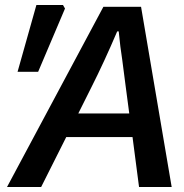

<svg xmlns="http://www.w3.org/2000/svg" viewBox="-20 -745 732 765"><path d="M392 -718H542L664 0H534L508 -199H244L144 0H8ZM495 -293 481 -399 467 -507Q459 -557 453 -620H447Q395 -498 345 -399L292 -293ZM125 -725H231L239 -711L132 -459H50Z"/></svg>

Font: Nebula Sans Semibold
Style: Regular
Weight: 600
Italic angle: -9°
Designer: Paul D. Hunt for Adobe (as Source Sans)
Foundry: Nebula Entertainment & Broadcasting LLC
Version: Version 1.010